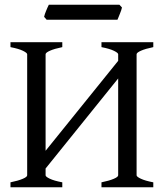

<svg xmlns="http://www.w3.org/2000/svg" viewBox="-20 -794 704 814"><path d="M24.4 0V-21Q57.6 -27.8 76.4 -35.9Q95.2 -43.9 95.2 -50.8V-564Q95.2 -569.8 77.4 -578.6Q59.6 -587.4 24.4 -594.2V-615.2H244.1V-594.2Q210.9 -587.4 192.1 -579.1Q173.3 -570.8 173.3 -564V-154.8L481 -536.1V-564Q481 -569.8 463.1 -578.6Q445.3 -587.4 410.2 -594.2V-615.2H629.9V-594.2Q596.7 -587.4 577.9 -579.1Q559.1 -570.8 559.1 -564V-50.8Q559.1 -44.9 576.9 -36.4Q594.7 -27.8 629.9 -21V0H410.2V-21Q443.4 -27.8 462.2 -35.9Q481 -43.9 481 -50.8V-461.4L173.3 -79.6V-50.8Q173.3 -44.9 190.9 -36.4Q208.5 -27.8 244.1 -21V0ZM497.1 -762.2Q496.1 -756.8 493.7 -749.8Q491.2 -742.7 488.3 -735.6Q485.4 -728.5 482.7 -721.7Q480 -714.8 478 -710.4H177.7L167 -722.7Q168 -728 170.4 -734.9Q172.9 -741.7 175.8 -748.8Q178.7 -755.9 181.6 -762.5Q184.6 -769 187 -773.9H486.3Z"/></svg>

Font: Gentium Plus
Style: Regular
Weight: 400
Designer: J. Victor Gaultney, Annie Olsen, Iska Routamaa
Foundry: SIL International
Version: Version 1.510